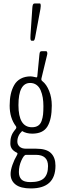

<svg xmlns="http://www.w3.org/2000/svg" viewBox="-20 -934 350 1097"><path d="M161.1 -701.2Q153.8 -701.2 153.8 -716.8Q153.8 -727.1 154.3 -733.9L164.6 -887.2Q165.5 -902.8 168.5 -908.4Q171.4 -914.1 177.2 -914.1H208Q212.9 -914.1 212.9 -900.4Q212.9 -894 210.9 -882.3L180.7 -720.2Q177.2 -701.2 170.9 -701.2ZM156.2 142.6Q97.7 142.6 69.1 120.4Q40.5 98.1 40.5 60.1Q40.5 38.6 51 8.3Q61.5 -22 78.1 -49.8Q80.1 -53.7 80.1 -56.6Q80.1 -59.6 75.7 -62Q39.1 -79.1 39.1 -113.8Q39.1 -120.6 39.6 -127.2Q40 -133.8 40.5 -138.7Q41 -143.6 42.7 -148.9Q44.4 -154.3 45.2 -157.5Q45.9 -160.6 48.6 -165.8Q51.3 -170.9 52 -172.6Q52.7 -174.3 56.4 -179.4Q60.1 -184.6 60.5 -185.3Q61 -186 65.4 -191.7Q69.8 -197.3 70.3 -197.8Q73.2 -202.1 73.2 -205.6Q73.2 -209.5 70.8 -212.9Q35.2 -259.8 35.2 -330.6Q35.2 -366.7 41.5 -395.8Q47.9 -424.8 61.3 -448.2Q74.7 -471.7 98.6 -484.6Q122.6 -497.6 155.3 -497.6Q163.1 -497.6 186 -492.2Q189.5 -491.2 191.2 -492.9Q192.9 -494.6 193.4 -500.5L205.1 -620.6Q206.1 -634.3 209.2 -637.9Q212.4 -641.6 219.7 -641.6H243.7Q247.6 -641.6 249.5 -635.5Q251.5 -629.4 249.5 -621.6L216.8 -486.3Q214.4 -475.6 222.2 -470.2Q245.6 -452.1 260.7 -414.6Q275.9 -377 275.9 -330.6Q275.9 -252.4 251 -211.4Q226.1 -170.4 164.1 -170.4Q130.9 -170.4 106.4 -185.1Q79.1 -159.7 79.1 -125Q79.1 -107.9 91.8 -96.2Q104.5 -84.5 128.4 -84.5H186Q245.6 -84.5 271.2 -59.1Q296.9 -33.7 296.9 12.7Q296.9 142.6 156.2 142.6ZM153.8 106.4Q208 106.4 231.2 84.2Q254.4 62 254.4 15.1Q254.4 -49.3 185.1 -49.3H128.4Q116.7 -49.3 102.3 -17.3Q87.9 14.6 87.9 48.8Q87.9 75.7 102.3 91.1Q116.7 106.4 153.8 106.4ZM162.6 -207Q184.1 -207 197.8 -216.1Q211.4 -225.1 217.8 -243.4Q224.1 -261.7 226.1 -280.3Q228 -298.8 228 -327.6Q228 -353.5 224.4 -375.7Q220.7 -397.9 212.4 -417.7Q204.1 -437.5 188.7 -448.7Q173.3 -460 152.3 -460Q85.4 -460 85.4 -333Q85.4 -207 162.6 -207Z"/></svg>

Font: BenchNine Light
Style: Regular
Weight: 300
Version: Version 1 ; ttfautohint (v0.92.18-e454-dirty) -l 8 -r 50 -G 